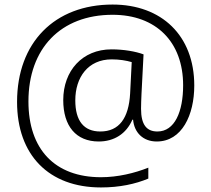

<svg xmlns="http://www.w3.org/2000/svg" viewBox="-20 -730 929 844"><path d="M834 -354C834 -574 690 -710 475 -710C220 -710 55 -543 55 -282C55 -49 194 94 424 94C505 94 575 79 632 55V7C572 31 498 49 424 49C221 49 105 -74 105 -284C105 -517 247 -665 475 -665C666 -665 785 -546 785 -355C785 -239 748 -152 672 -152C625 -152 600 -181 600 -252C600 -271 601 -293 602 -317L611 -491C576 -504 524 -513 470 -513C342 -513 258 -419 258 -290C258 -176 314 -108 414 -108C482 -108 535 -142 562 -204H565C570 -147 609 -108 669 -108C780 -108 834 -225 834 -354ZM311 -289C311 -390 367 -469 471 -469C505 -469 535 -464 559 -457L552 -319C546 -211 504 -152 421 -152C349 -152 311 -198 311 -289Z"/></svg>

Font: Noto Sans Ethiopic Light
Style: Regular
Weight: 300
Designer: Monotype Design Team
Foundry: Monotype Imaging Inc.
Version: Version 2.102